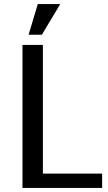

<svg xmlns="http://www.w3.org/2000/svg" viewBox="-20 -920 530 940"><path d="M90 0ZM190 -700V-70H480V0H90V-700ZM275 -900 185 -750H120L165 -900Z"/></svg>

Font: Scada
Style: Regular
Weight: 400
Designer: Jovanny Lemonad
Foundry: Jovanny Lemonad
Version: Version 3.005; ttfautohint (v0.91) -l 8 -r 50 -G 200 -x 0 -w